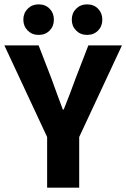

<svg xmlns="http://www.w3.org/2000/svg" viewBox="-27 -860 579 880"><path d="M189 0V-232L-7 -652H150L208 -502Q221 -465 234 -430.5Q247 -396 261 -358H265Q280 -396 293.5 -430.5Q307 -465 320 -502L378 -652H532L336 -232V0ZM150 -700Q120 -700 100 -720Q80 -740 80 -770Q80 -800 100 -820Q120 -840 150 -840Q181 -840 200.5 -820Q220 -800 220 -770Q220 -740 200.5 -720Q181 -700 150 -700ZM372 -700Q342 -700 322 -720Q302 -740 302 -770Q302 -800 322 -820Q342 -840 372 -840Q403 -840 422.5 -820Q442 -800 442 -770Q442 -740 422.5 -720Q403 -700 372 -700Z"/></svg>

Font: Source Sans 3
Style: Bold
Weight: 700
Designer: Paul D. Hunt
Foundry: Adobe
Version: Version 3.052;hotconv 1.1.0;makeotfexe 2.6.0